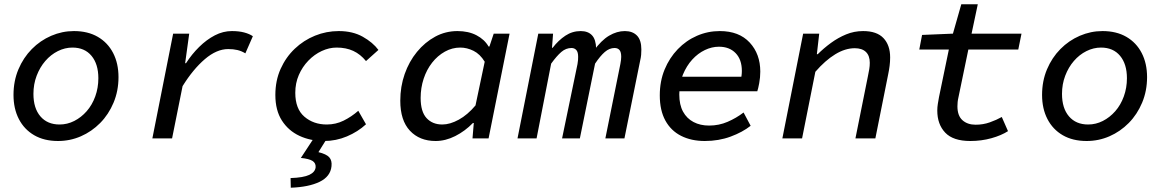

<svg xmlns="http://www.w3.org/2000/svg" viewBox="-20 -646 5440 896"><path d="M251 12Q186 12 139.5 -15Q93 -42 68 -90.5Q43 -139 43 -203Q43 -268 66 -322.5Q89 -377 128.5 -417Q168 -457 219 -479Q270 -501 325 -501Q390 -501 436.5 -474Q483 -447 508 -398.5Q533 -350 533 -286Q533 -222 510 -167Q487 -112 447.5 -72Q408 -32 357.5 -10Q307 12 251 12ZM258 -65Q294 -65 326.5 -81.5Q359 -98 384.5 -127Q410 -156 424.5 -196Q439 -236 439 -281Q439 -347 407 -385.5Q375 -424 318 -424Q283 -424 250 -407.5Q217 -391 191.5 -361.5Q166 -332 151 -292.5Q136 -253 136 -208Q136 -141 168.5 -103Q201 -65 258 -65Z M691 0 788 -489H863L844 -351H848Q875 -393 909.5 -427Q944 -461 982.5 -481Q1021 -501 1062 -501Q1095 -501 1119.5 -494.5Q1144 -488 1160 -477L1125 -397Q1107 -408 1088 -412.5Q1069 -417 1045 -417Q991 -417 936 -370Q881 -323 832 -244L783 0Z M1493 12Q1429 12 1377.5 -12Q1326 -36 1295.5 -83.5Q1265 -131 1265 -203Q1265 -270 1289.5 -324.5Q1314 -379 1355.5 -418.5Q1397 -458 1450 -479.5Q1503 -501 1561 -501Q1626 -501 1673 -474.5Q1720 -448 1746 -413L1688 -361Q1662 -393 1628.5 -408.5Q1595 -424 1551 -424Q1516 -424 1481.5 -408Q1447 -392 1419 -363Q1391 -334 1374.5 -296Q1358 -258 1358 -213Q1358 -138 1400.5 -101.5Q1443 -65 1505 -65Q1547 -65 1583.5 -83Q1620 -101 1652 -129L1688 -66Q1650 -31 1599 -9.5Q1548 12 1493 12ZM1337 230 1336 185Q1396 183 1423.5 170Q1451 157 1453 134Q1454 115 1438.5 105Q1423 95 1384 91L1449 -8H1511L1466 64Q1503 73 1516.5 88Q1530 103 1527 130Q1522 178 1471.5 202.5Q1421 227 1337 230Z M2013 12Q1938 12 1893 -36Q1848 -84 1848 -176Q1848 -242 1868.5 -300.5Q1889 -359 1926 -404Q1963 -449 2011 -475Q2059 -501 2115 -501Q2166 -501 2203.5 -481.5Q2241 -462 2260 -429H2264L2284 -489H2358L2260 0H2185L2191 -72H2187Q2150 -34 2104.5 -11Q2059 12 2013 12ZM2044 -65Q2080 -65 2121 -87.5Q2162 -110 2199 -154L2242 -358Q2220 -394 2189.5 -409Q2159 -424 2128 -424Q2090 -424 2056 -405Q2022 -386 1996.5 -353.5Q1971 -321 1957 -278.5Q1943 -236 1943 -189Q1943 -125 1970.5 -95Q1998 -65 2044 -65Z M2395 0 2492 -489H2561L2556 -423H2559Q2586 -458 2618.5 -479.5Q2651 -501 2690 -501Q2724 -501 2742.5 -481.5Q2761 -462 2762 -419L2750 -408Q2786 -458 2822.5 -479.5Q2859 -501 2896 -501Q2932 -501 2952.5 -480Q2973 -459 2973 -415Q2973 -402 2972 -390Q2971 -378 2967 -361L2894 0H2805L2875 -347Q2877 -358 2878 -366Q2879 -374 2879 -381Q2879 -403 2871 -412.5Q2863 -422 2848 -422Q2824 -422 2802.5 -403.5Q2781 -385 2757 -349L2686 0H2603L2675 -347Q2677 -358 2677.5 -366Q2678 -374 2678 -381Q2678 -403 2669.5 -412.5Q2661 -422 2647 -422Q2621 -422 2599.5 -403.5Q2578 -385 2552 -349L2484 0Z M3269 12Q3206 12 3158.5 -12Q3111 -36 3085 -83.5Q3059 -131 3059 -201Q3059 -267 3081.5 -321.5Q3104 -376 3143 -416.5Q3182 -457 3232.5 -479Q3283 -501 3339 -501Q3429 -501 3478.5 -447.5Q3528 -394 3528 -312Q3528 -285 3523 -258Q3518 -231 3514 -220H3129L3140 -288H3470L3436 -271Q3439 -282 3440.5 -293Q3442 -304 3442 -315Q3442 -368 3413 -398Q3384 -428 3335 -428Q3302 -428 3269.5 -412.5Q3237 -397 3210.5 -368Q3184 -339 3167 -298Q3150 -257 3150 -205Q3150 -157 3167.5 -125Q3185 -93 3216.5 -76.5Q3248 -60 3289 -60Q3335 -60 3375.5 -77.5Q3416 -95 3450 -121L3483 -59Q3445 -29 3389.5 -8.5Q3334 12 3269 12Z M3631 0 3728 -489H3803L3792 -393H3796Q3824 -421 3857.5 -445.5Q3891 -470 3928.5 -485.5Q3966 -501 4008 -501Q4072 -501 4103 -468Q4134 -435 4134 -378Q4134 -358 4131.5 -338.5Q4129 -319 4125 -300L4065 0H3972L4030 -289Q4034 -308 4036.5 -323Q4039 -338 4039 -353Q4039 -386 4021 -403.5Q4003 -421 3969 -421Q3924 -421 3877.5 -392.5Q3831 -364 3785 -311L3723 0Z M4508 12Q4428 12 4391 -27Q4354 -66 4354 -130Q4354 -146 4356.5 -161Q4359 -176 4362 -193L4408 -415H4270L4283 -483L4427 -489L4466 -626H4543L4514 -489H4747L4732 -415H4499L4453 -193Q4450 -180 4449 -170Q4448 -160 4448 -150Q4448 -106 4471.5 -85Q4495 -64 4533 -64Q4568 -64 4599 -75Q4630 -86 4655 -100L4684 -34Q4653 -14 4606.5 -1Q4560 12 4508 12Z M5051 12Q4986 12 4939.5 -15Q4893 -42 4868 -90.5Q4843 -139 4843 -203Q4843 -268 4866 -322.5Q4889 -377 4928.5 -417Q4968 -457 5019 -479Q5070 -501 5125 -501Q5190 -501 5236.5 -474Q5283 -447 5308 -398.5Q5333 -350 5333 -286Q5333 -222 5310 -167Q5287 -112 5247.5 -72Q5208 -32 5157.5 -10Q5107 12 5051 12ZM5058 -65Q5094 -65 5126.5 -81.5Q5159 -98 5184.5 -127Q5210 -156 5224.5 -196Q5239 -236 5239 -281Q5239 -347 5207 -385.5Q5175 -424 5118 -424Q5083 -424 5050 -407.5Q5017 -391 4991.5 -361.5Q4966 -332 4951 -292.5Q4936 -253 4936 -208Q4936 -141 4968.5 -103Q5001 -65 5058 -65Z"/></svg>

Font: Source Code Pro ExtraLight Medium
Style: Italic
Weight: 500
Italic angle: -11°
Monospace: yes
Version: Version 1.016;hotconv 1.0.116;makeotfexe 2.5.65601